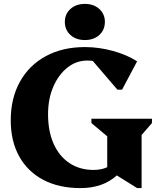

<svg xmlns="http://www.w3.org/2000/svg" viewBox="-20 -947 825 983"><path d="M392 16Q282 16 202 -26Q122 -68 78.5 -146Q35 -224 35 -331Q35 -444 82 -528.5Q129 -613 214.5 -659.5Q300 -706 415 -706Q487 -706 559 -686Q631 -666 682 -633L605 -488H581L455 -635Q441 -637 427 -637Q370 -637 324.5 -600.5Q279 -564 252.5 -502Q226 -440 226 -362Q226 -275 254.5 -211Q283 -147 335.5 -112Q388 -77 459 -77Q499 -77 529 -91V-249L448 -317V-339H758V-317L705 -256V16H682L578 -49Q507 16 392 16ZM415 -742Q369 -742 340.5 -768Q312 -794 312 -835Q312 -875 340.5 -901Q369 -927 415 -927Q460 -927 488.5 -901Q517 -875 517 -835Q517 -794 488.5 -768Q460 -742 415 -742Z"/></svg>

Font: Platypi
Style: Bold
Weight: 700
Designer: David Sargent
Foundry: Bolt Cutter Type
Version: Version 1.200; ttfautohint (v1.8.4.7-5d5b)